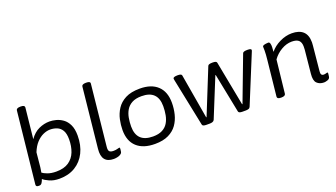

<svg xmlns="http://www.w3.org/2000/svg" viewBox="-64 -1270 3140 1793"><g transform="rotate(-20 1505.5 -373.0)"><path d="M290 6Q233 6 191.5 -13Q150 -32 133 -48Q127 -29 117 -13.5Q107 2 91 2H83Q68 2 62.5 -4Q57 -10 58 -20L133 -730Q135 -752 175 -752H179Q200 -752 208.5 -746.5Q217 -741 217 -730L185 -425Q224 -481 276 -505Q328 -529 383 -529Q412 -529 447 -520Q482 -511 514 -488Q546 -465 566 -423Q586 -381 586 -316Q586 -220 550 -147.5Q514 -75 447.5 -34.5Q381 6 290 6ZM285 -67Q362 -67 409 -99Q456 -131 477.5 -186Q499 -241 499 -310Q499 -367 480.5 -398.5Q462 -430 430.5 -443Q399 -456 362 -456Q329 -456 293 -440Q257 -424 225 -389.5Q193 -355 171 -300L157 -156Q155 -143 153 -130Q151 -117 149 -106Q163 -94 198.5 -80.5Q234 -67 285 -67Z M830 6Q707 6 722 -134L784 -730Q786 -752 826 -752H830Q870 -752 868 -730L805 -125Q801 -90 812.5 -78Q824 -66 853 -66Q876 -66 891.5 -71Q907 -76 912 -76Q918 -76 918 -68Q918 -67 917.5 -56.5Q917 -46 914 -32Q910 -18 895.5 -9.5Q881 -1 862.5 2.5Q844 6 830 6Z M1240 6Q1123 6 1060 -52Q997 -110 997 -219Q997 -269 1008.5 -323Q1020 -377 1050.5 -424Q1081 -471 1136.5 -500Q1192 -529 1280 -529Q1394 -529 1456 -470.5Q1518 -412 1518 -303Q1518 -245 1504.5 -190Q1491 -135 1460 -91Q1429 -47 1375 -20.5Q1321 6 1240 6ZM1246 -66Q1302 -66 1338.5 -85Q1375 -104 1395 -137Q1415 -170 1423 -212Q1431 -254 1431 -300Q1431 -457 1271 -457Q1213 -457 1176 -437Q1139 -417 1119 -383.5Q1099 -350 1091.5 -308Q1084 -266 1084 -223Q1084 -66 1246 -66Z M1748 2Q1733 2 1722 -2Q1711 -6 1709 -19L1612 -492Q1611 -497 1610.5 -501Q1610 -505 1610 -508Q1610 -525 1656 -525H1658Q1673 -525 1683.5 -521.5Q1694 -518 1696 -509L1772 -65H1776L1955 -509Q1958 -518 1970 -521.5Q1982 -525 1998 -525H2006Q2021 -525 2031.5 -521.5Q2042 -518 2044 -508L2129 -65H2133L2301 -509Q2304 -518 2316.5 -521.5Q2329 -525 2345 -525H2352Q2371 -525 2379 -521Q2387 -517 2387 -510Q2387 -506 2385 -502Q2383 -498 2382 -494L2187 -19Q2182 -6 2169.5 -2Q2157 2 2142 2H2107Q2092 2 2081 -2Q2070 -6 2068 -19L1991 -405H1987L1830 -19Q1825 -7 1812 -2.5Q1799 2 1784 2Z M2919 6Q2875 6 2849 -20Q2823 -46 2830 -112L2853 -344Q2854 -361 2854 -375Q2854 -416 2833 -436Q2812 -456 2763 -456Q2711 -456 2659.5 -426Q2608 -396 2574 -348L2538 -20Q2535 2 2496 2H2492Q2453 2 2455 -21L2492 -373Q2498 -427 2498 -463Q2498 -477 2497.5 -486Q2497 -495 2497 -502Q2497 -510 2507 -514Q2517 -518 2530.5 -520Q2544 -522 2554 -522Q2567 -522 2571.5 -506Q2576 -490 2575 -470Q2575 -449 2572 -424Q2610 -471 2670 -500Q2730 -529 2790 -529Q2863 -529 2901.5 -493.5Q2940 -458 2940 -385Q2940 -370 2938 -354L2914 -107Q2909 -64 2940 -64Q2954 -64 2963 -67.5Q2972 -71 2977 -71Q2983 -71 2983 -63Q2983 -62 2982.5 -53Q2982 -44 2979 -27Q2975 -8 2953.5 -1Q2932 6 2919 6Z"/></g></svg>

Font: Asap Semi Expanded Semi Expanded Regular
Style: Italic
Weight: 400
Width: 6
Italic angle: -6°
Designer: Pablo Cosgaya
Foundry: Omnibus-Type
Version: Version 3.001; ttfautohint (v1.8.4.7-5d5b)